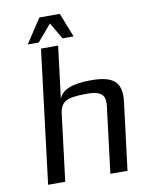

<svg xmlns="http://www.w3.org/2000/svg" viewBox="-93 -926 760 993"><g transform="rotate(-10 286.5 -430.0)"><path d="M388 -494C291 -494 235 -471 220 -425L254 -700H164L78 0H168L211 -349C214 -378 225 -399 243 -411C262 -423 298 -429 354 -429C376 -429 395 -427 409 -423C443 -413 453 -390 448 -349L405 0H495L539 -355C552 -461 503 -494 388 -494ZM100 -733H158L232 -820L283 -733H341L291 -860H184Z"/></g></svg>

Font: Gamestation Text
Style: Italic
Weight: 400
Designer: Jonas Hecksher
Foundry: Jonas Hecksher, Playtypeª, e-types AS
Version: Version 1.003